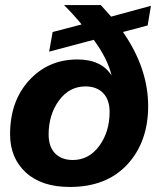

<svg xmlns="http://www.w3.org/2000/svg" viewBox="-20 -732 628 762"><path d="M257 10Q145 10 82.5 -47.5Q20 -105 20 -199Q20 -331 96 -413.5Q172 -496 287 -496Q383 -496 423 -432Q407 -499 352 -574L175 -527L189 -605L304 -635Q273 -673 234 -712H380L421 -666L579 -709L566 -631L468 -605Q568 -461 568 -311Q568 -169 485.5 -79.5Q403 10 257 10ZM269 -97Q333 -97 374 -153Q415 -209 415 -288Q415 -336 389.5 -362.5Q364 -389 319 -389Q255 -389 214 -333Q173 -277 173 -198Q173 -150 198.5 -123.5Q224 -97 269 -97Z"/></svg>

Font: Creato Display ExtraBold
Style: Italic
Weight: 800
Italic angle: -10°
Version: Version 1.000